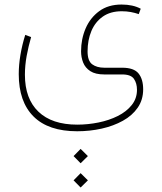

<svg xmlns="http://www.w3.org/2000/svg" viewBox="-20 -335 717 850"><path d="M336.9 324.2 369.1 356 336.9 387.7 305.7 356ZM336.9 431.6 369.1 463.4 336.9 495.1 305.7 463.4ZM321.8 246.1Q194.3 246.1 128.7 180.9Q63 115.7 63 -6.8Q63 -48.3 70.6 -92.8Q78.1 -137.2 91.8 -180.7L117.7 -170.9Q106 -130.4 98.1 -87.9Q90.3 -45.4 90.3 -3.9Q90.3 102.1 150.1 159.4Q210 216.8 321.8 216.8Q369.1 216.8 416 207.3Q462.9 197.8 501.5 178.5Q540 159.2 563.2 130.1Q586.4 101.1 586.4 62.5Q586.4 33.7 573 14.2Q559.6 -5.4 521 -5.4H441.9Q402.3 -5.4 379.9 -20Q357.4 -34.7 348.1 -58.1Q338.9 -81.5 338.9 -107.9Q338.9 -162.1 359.1 -209.2Q379.4 -256.3 419.2 -285.6Q459 -314.9 518.1 -314.9Q568.4 -314.9 603 -296.4L594.2 -272.5Q577.6 -278.3 559.1 -281.7Q540.5 -285.2 519 -285.2Q468.8 -285.2 435.1 -261.5Q401.4 -237.8 384.5 -197.5Q367.7 -157.2 367.7 -107.4Q367.7 -65.4 388.2 -50.3Q408.7 -35.2 441.9 -35.2H521Q572.8 -35.2 593.3 -9.8Q613.8 15.6 613.8 60.5Q613.8 106.9 589.6 141.8Q565.4 176.8 523.9 199.7Q482.4 222.7 430.2 234.4Q377.9 246.1 321.8 246.1Z"/></svg>

Font: Vazirmatn FD NL Thin
Style: Regular
Weight: 100
Designer: Saber Rastikerdar
Foundry: Saber Rastikerdar
Version: Version 33.003